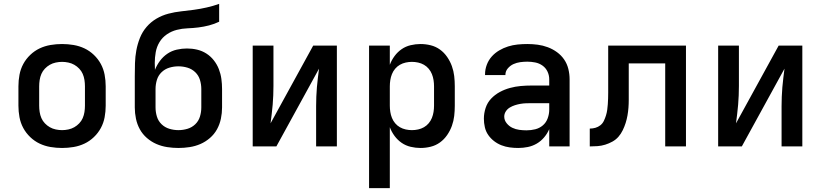

<svg xmlns="http://www.w3.org/2000/svg" viewBox="-20 -755 4240 990"><path d="M300 8Q270 8 240.5 3Q211 -2 184.5 -14.5Q158 -27 136 -48Q114 -69 100 -95Q86 -121 80.5 -150.5Q75 -180 75 -210V-310Q75 -340 80.5 -369.5Q86 -399 100 -425Q114 -451 136 -472Q158 -493 184.5 -505.5Q211 -518 240.5 -523Q270 -528 300 -528Q330 -528 359.5 -523Q389 -518 415.5 -505.5Q442 -493 464 -472Q486 -451 500 -425Q514 -399 519.5 -369.5Q525 -340 525 -310V-210Q525 -180 519.5 -150.5Q514 -121 500 -95Q486 -69 464 -48Q442 -27 415.5 -14.5Q389 -2 359.5 3Q330 8 300 8ZM300 -84Q316 -84 332.5 -87.5Q349 -91 363 -99Q377 -107 388.5 -119Q400 -131 406.5 -146Q413 -161 415.5 -177.5Q418 -194 418 -210V-310Q418 -326 415.5 -342.5Q413 -359 406.5 -374Q400 -389 388.5 -401Q377 -413 363 -421Q349 -429 332.5 -432.5Q316 -436 300 -436Q284 -436 267.5 -432.5Q251 -429 237 -421Q223 -413 211.5 -401Q200 -389 193.5 -374Q187 -359 184.5 -342.5Q182 -326 182 -310V-210Q182 -194 184.5 -177.5Q187 -161 193.5 -146Q200 -131 211.5 -119Q223 -107 237 -99Q251 -91 267.5 -87.5Q284 -84 300 -84Z M900 8Q871 8 842 3.5Q813 -1 786.5 -12.5Q760 -24 737.5 -43.5Q715 -63 701 -88.5Q687 -114 681 -143Q675 -172 675 -201V-362Q675 -396 676 -429.5Q677 -463 683 -495.5Q689 -528 701.5 -559.5Q714 -591 736 -616.5Q758 -642 787 -659Q816 -676 848.5 -684.5Q881 -693 914 -696.5Q947 -700 980 -704.5Q1013 -709 1046 -716.5Q1079 -724 1110 -735V-643Q1085 -631 1058 -624Q1031 -617 1003 -613.5Q975 -610 947 -609Q919 -608 891.5 -601Q864 -594 840.5 -578Q817 -562 802.5 -538Q788 -514 783 -486Q778 -458 778 -430Q778 -421 778.5 -412.5Q779 -404 779 -395Q789 -420 805 -441.5Q821 -463 843 -478Q865 -493 891.5 -499Q918 -505 944 -505Q971 -505 996.5 -499Q1022 -493 1044 -479Q1066 -465 1082.5 -444Q1099 -423 1108.5 -398.5Q1118 -374 1121.5 -348Q1125 -322 1125 -296V-201Q1125 -172 1119 -143Q1113 -114 1099 -88.5Q1085 -63 1062.5 -43.5Q1040 -24 1013.5 -12.5Q987 -1 958 3.5Q929 8 900 8ZM900 -84Q924 -84 947 -91Q970 -98 987 -114.5Q1004 -131 1011 -154Q1018 -177 1018 -201V-296Q1018 -320 1011 -343Q1004 -366 987 -382.5Q970 -399 947 -406Q924 -413 900 -413Q876 -413 853 -406Q830 -399 813 -382.5Q796 -366 789 -343Q782 -320 782 -296V-201Q782 -177 789 -154Q796 -131 813 -114.5Q830 -98 853 -91Q876 -84 900 -84Z M1283 0V-520H1390V-312Q1390 -288 1389 -263.5Q1388 -239 1386 -215Q1384 -191 1381 -167Q1378 -143 1375 -119L1595 -520H1717V0H1610V-208Q1610 -232 1611 -256.5Q1612 -281 1614 -305Q1616 -329 1619 -353Q1622 -377 1625 -401L1405 0Z M1883 215V-520H1990V-421Q1999 -445 2014.5 -466Q2030 -487 2051 -501.5Q2072 -516 2097.5 -522Q2123 -528 2148 -528Q2175 -528 2201 -521.5Q2227 -515 2248.5 -499.5Q2270 -484 2285.5 -461.5Q2301 -439 2310 -414Q2319 -389 2322 -363Q2325 -337 2325 -310V-210Q2325 -183 2322 -157Q2319 -131 2310 -106Q2301 -81 2285.5 -58.5Q2270 -36 2248.5 -20.5Q2227 -5 2201 1.5Q2175 8 2148 8Q2123 8 2097.5 2Q2072 -4 2051 -18.5Q2030 -33 2014.5 -54Q1999 -75 1990 -99V215ZM2104 -84Q2120 -84 2136 -87.5Q2152 -91 2166 -99Q2180 -107 2190.5 -119.5Q2201 -132 2207 -147Q2213 -162 2215.5 -178Q2218 -194 2218 -210V-310Q2218 -326 2215.5 -342Q2213 -358 2207 -373Q2201 -388 2190.5 -400.5Q2180 -413 2166 -421Q2152 -429 2136 -432.5Q2120 -436 2104 -436Q2088 -436 2072 -432.5Q2056 -429 2042 -421Q2028 -413 2017.5 -400.5Q2007 -388 2001 -373Q1995 -358 1992.5 -342Q1990 -326 1990 -310V-210Q1990 -194 1992.5 -178Q1995 -162 2001 -147Q2007 -132 2017.5 -119.5Q2028 -107 2042 -99Q2056 -91 2072 -87.5Q2088 -84 2104 -84Z M2652 8Q2630 8 2608 5Q2586 2 2565.5 -6Q2545 -14 2527.5 -27.5Q2510 -41 2497.5 -59Q2485 -77 2480 -99Q2475 -121 2475 -143Q2475 -171 2484 -198.5Q2493 -226 2512.5 -246.5Q2532 -267 2557 -280.5Q2582 -294 2609.5 -301.5Q2637 -309 2665 -311.5Q2693 -314 2722 -314H2812V-346Q2812 -367 2803 -386Q2794 -405 2777 -417Q2760 -429 2739.5 -433Q2719 -437 2699 -437Q2681 -437 2662.5 -434.5Q2644 -432 2627.5 -424.5Q2611 -417 2598.5 -402.5Q2586 -388 2586 -369V-368H2481V-372Q2481 -397 2490 -421Q2499 -445 2515.5 -463.5Q2532 -482 2554 -495Q2576 -508 2600 -515.5Q2624 -523 2649 -525.5Q2674 -528 2699 -528Q2726 -528 2752.5 -524.5Q2779 -521 2804.5 -511.5Q2830 -502 2852 -486Q2874 -470 2889 -448Q2904 -426 2910.5 -399.5Q2917 -373 2917 -346V0H2812V-89Q2802 -66 2785.5 -46.5Q2769 -27 2747.5 -14.5Q2726 -2 2701.5 3Q2677 8 2652 8ZM2695 -83Q2718 -83 2740 -88.5Q2762 -94 2779 -108.5Q2796 -123 2804 -145Q2812 -167 2812 -189V-223H2722Q2707 -223 2692.5 -222.5Q2678 -222 2663.5 -219.5Q2649 -217 2635 -212.5Q2621 -208 2608.5 -200.5Q2596 -193 2588 -180.5Q2580 -168 2580 -154Q2580 -135 2592.5 -119.5Q2605 -104 2622 -96Q2639 -88 2657.5 -85.5Q2676 -83 2695 -83Z M3410 0V-428H3222V-281Q3222 -261 3222 -240.5Q3222 -220 3220.5 -200Q3219 -180 3215.5 -160Q3212 -140 3206 -121Q3200 -102 3191 -83.5Q3182 -65 3169 -50Q3156 -35 3138 -25Q3120 -15 3100.5 -9Q3081 -3 3061 -1.5Q3041 0 3021 0V-92Q3036 -92 3050 -96Q3064 -100 3075.5 -109Q3087 -118 3093.5 -131.5Q3100 -145 3104.5 -159.5Q3109 -174 3111 -188.5Q3113 -203 3114 -217.5Q3115 -232 3115.5 -247Q3116 -262 3116 -277V-520H3517V0Z M3683 0V-520H3790V-312Q3790 -288 3789 -263.5Q3788 -239 3786 -215Q3784 -191 3781 -167Q3778 -143 3775 -119L3995 -520H4117V0H4010V-208Q4010 -232 4011 -256.5Q4012 -281 4014 -305Q4016 -329 4019 -353Q4022 -377 4025 -401L3805 0Z"/></svg>

Font: Iosevka Semibold Extended
Style: Regular
Weight: 600
Width: 7
Monospace: yes
Designer: Belleve Invis
Foundry: Belleve Invis
Version: Version 32.5.0; ttfautohint (v1.8.4)